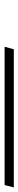

<svg xmlns="http://www.w3.org/2000/svg" viewBox="307 -277 80 834"><g transform="rotate(-90 347.0 140.0)"><path d="M561 120 550 160H-50L-40 120Z"/></g></svg>

Font: Playfair Display
Style: Italic
Weight: 400
Italic angle: -14°
Designer: Claus Eggers Sørensen
Foundry: Claus Eggers Sørensen
Version: Version 1.200; ttfautohint (v1.6)